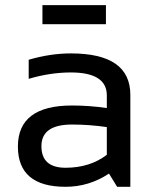

<svg xmlns="http://www.w3.org/2000/svg" viewBox="-20 -718 594 738"><path d="M48.8 -154.8Q48.8 -312.5 256.8 -312.5Q323.7 -312.5 390.6 -302.7V-351.1Q390.6 -439.5 252.4 -439.5Q173.3 -439.5 90.3 -415V-488.3Q173.3 -512.7 252.4 -512.7Q481 -512.7 481 -353.5V0H430.2L398.9 -50.8Q322.3 0 231.9 0Q48.8 0 48.8 -154.8ZM256.8 -239.3Q139.2 -239.3 139.2 -156.2Q139.2 -73.2 231.9 -73.2Q325.7 -73.2 390.6 -123V-229.5Q323.7 -239.3 256.8 -239.3ZM387.2 -698.2V-625H143.1V-698.2Z"/></svg>

Font: Sansation
Style: Regular
Weight: 400
Designer: Bernd Montag
Version: Version 1.301